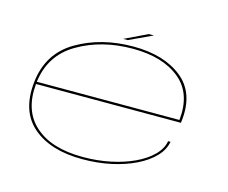

<svg xmlns="http://www.w3.org/2000/svg" viewBox="-96 -799 1108 935"><g transform="rotate(15 458.0 -331.0)"><path d="M389 5.5Q228 5.5 139 -71Q50 -147.5 66 -296.5Q82 -445 204.5 -517Q327 -589 489 -589Q643.5 -589 734.2 -516.5Q825 -444 809 -302Q808 -293 807.5 -290H77Q64 -154.5 145.5 -81Q228.5 -5.5 388.5 -5.5Q461.5 -5.5 527.2 -19.2Q593 -33 645.5 -57.8Q698 -82.5 731 -115.8Q764 -149 770.5 -187.5H782.5Q775.5 -146.5 742 -111.5Q708.5 -76.5 655 -50.2Q601.5 -24 533.5 -9.2Q465.5 5.5 389 5.5ZM78 -301.5H797Q811.5 -437.5 727 -507Q641 -578 489.5 -578Q332 -578 212.5 -508Q95.5 -439.5 78 -301.5ZM430 -612 545 -667H571L453 -612Z"/></g></svg>

Font: Anybody UltraExpanded Thin
Style: Italic
Weight: 100
Width: 9
Italic angle: -10°
Designer: Tyler Finck
Foundry: Etcetera Type Company
Version: Version 1.010; ttfautohint (v1.8.3) -l 8 -r 50 -G 200 -x 14 